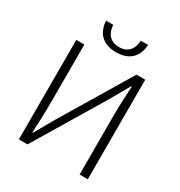

<svg xmlns="http://www.w3.org/2000/svg" viewBox="-212 -1073 1140 1218"><g transform="rotate(30 358.5 -464.5)"><path d="M362 -787C478 -787 512 -861 517 -929H463C460 -875 435 -825 362 -825C291 -825 264 -875 261 -929H208C213 -861 247 -787 362 -787ZM106 0H169L472 -504L554 -648H559C555 -576 551 -510 551 -437V0H611V-729H547L244 -225L162 -81H158C161 -153 165 -225 165 -297V-729H106Z"/></g></svg>

Font: Spoqa Han Sans Neo Light
Style: Regular
Weight: 300
Designer: [Spoqa Han Sans Neo] Dong-huui Kim  Younghwa Kang  Yujin Lee  [Noto Sans] Ryoko NISHIZUKA  (kana & ideographs); Paul D. 
Foundry: Spoqa (http://www.spoqa-han-sans.com)
Version: Version 1.000